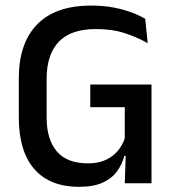

<svg xmlns="http://www.w3.org/2000/svg" viewBox="-20 -672 638 704"><path d="M270 13Q197 13 147.8 -16.8Q98.5 -46.5 73.8 -103.2Q49 -160 49 -240.5V-385Q49 -513.5 116.2 -582.5Q183.5 -651.5 314 -651.5Q359 -651.5 396 -644.5Q433 -637.5 462.2 -626.5Q491.5 -615.5 512.5 -603L521.5 -513.5Q486.5 -534 439.5 -549.8Q392.5 -565.5 332 -565.5Q240 -565.5 195.5 -518.8Q151 -472 151 -383V-241Q151 -160.5 188.5 -116.8Q226 -73 302.5 -73Q340 -73 367.2 -85.5Q394.5 -98 412 -119Q429.5 -140 437.5 -165V-314L452.5 -279H311V-362H535.5V-100L436 -100.5Q428 -70 409.2 -44Q390.5 -18 356.8 -2.5Q323 13 270 13ZM442 -132H535.5V0H437.5Z"/></svg>

Font: Anek Odia Medium Medium
Style: Regular
Weight: 500
Version: Version 1.003